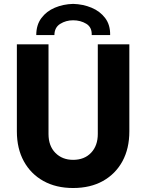

<svg xmlns="http://www.w3.org/2000/svg" viewBox="-20 -944 740 972"><path d="M350.1 7.8Q263.7 7.8 199.7 -27.8Q135.7 -63.5 100.6 -127.7Q65.4 -191.9 65.4 -278.8V-719.7H225.6V-265.6Q225.6 -205.1 260.5 -169.9Q295.4 -134.8 350.1 -134.8Q407.2 -134.8 441.2 -170.7Q475.1 -206.5 475.1 -265.6V-719.7H634.8V-278.8Q634.8 -191.9 599.9 -127.7Q564.9 -63.5 501.2 -27.8Q437.5 7.8 350.1 7.8ZM350.1 -924.3Q400.4 -922.9 443.4 -905Q486.3 -887.2 512.5 -852.5Q538.6 -817.9 537.6 -766.6H444.3Q445.8 -806.2 416.7 -823.7Q387.7 -841.3 350.1 -841.3Q314 -841.3 284.9 -823.2Q255.9 -805.2 255.4 -766.6H163.6Q163.6 -817.9 189.5 -852.5Q215.3 -887.2 257.6 -905Q299.8 -922.9 350.1 -924.3Z"/></svg>

Font: Reddit Sans ExtraBold
Style: Regular
Weight: 800
Designer: Stephen Hutchings
Foundry: Reddit
Version: Version 1.014; ttfautohint (v1.8.4.7-5d5b)